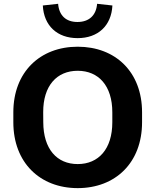

<svg xmlns="http://www.w3.org/2000/svg" viewBox="-20 -974 813 1005"><path d="M386.7 10.7C583.5 10.7 723.6 -121.6 723.6 -334V-386.2C723.6 -597.7 584 -729.5 386.7 -729.5C189.9 -729.5 49.8 -597.2 49.8 -386.2V-334C49.8 -122.6 189.5 10.7 386.7 10.7ZM386.2 -774.4C492.7 -774.4 563 -838.9 568.4 -945.3L488.3 -954.1C483.4 -893.1 445.8 -858.9 385.3 -858.9C325.2 -858.9 289.1 -893.1 284.2 -954.1L204.1 -945.3C209.5 -838.9 279.8 -774.4 386.2 -774.4ZM386.7 -115.2C277.8 -115.2 207 -193.8 206.5 -334L206.1 -386.2C205.6 -525.9 277.8 -603.5 386.7 -603.5C496.1 -603.5 567.9 -524.9 567.9 -386.2V-334C567.9 -194.3 496.1 -115.2 386.7 -115.2Z"/></svg>

Font: Winston
Style: Bold
Weight: 700
Designer: Vernon Adams, Kim Jin-seong, David Berlow, Cristiano Sobral
Foundry: The Winston Project Authors
Version: Version 3.004